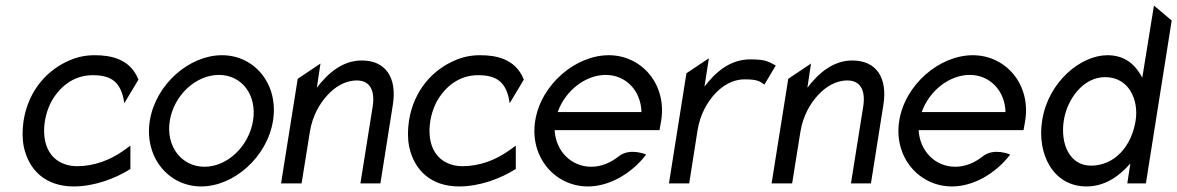

<svg xmlns="http://www.w3.org/2000/svg" viewBox="-20 -661 4243 692"><path d="M65 -226C60 -192 60 -160 66 -131C84 -48 144 11 246 11C319 11 395 -17 450 -52V-136L422 -116C376 -84 319 -62 258 -62C237 -62 219 -66 202 -74C155 -96 130 -149 142 -226C146 -249 153 -271 163 -291C193 -347 244 -390 314 -390C381 -390 417 -366 428 -289L479 -374C449 -450 378 -462 321 -462C289 -462 260 -456 232 -444C153 -411 83 -338 65 -226Z M520 -226C499 -95 587 11 705 11C823 11 943 -95 964 -226C985 -357 898 -462 780 -462C662 -462 541 -357 520 -226ZM592 -226C607 -318 686 -391 769 -391C852 -391 907 -318 892 -226C877 -134 800 -60 717 -60C634 -60 577 -134 592 -226Z M993 0H1067L1097 -187C1106 -243 1132 -288 1161 -319C1187 -347 1223 -371 1266 -371C1316 -371 1332 -331 1323 -276L1279 0H1351L1396 -284C1411 -379 1372 -443 1284 -443C1214 -443 1162 -397 1122 -345L1135 -432L1053 -377Z M1454 -226C1449 -192 1449 -160 1455 -131C1473 -48 1533 11 1635 11C1708 11 1784 -17 1839 -52V-136L1811 -116C1765 -84 1708 -62 1647 -62C1626 -62 1608 -66 1591 -74C1544 -96 1519 -149 1531 -226C1535 -249 1542 -271 1552 -291C1582 -347 1633 -390 1703 -390C1770 -390 1806 -366 1817 -289L1868 -374C1838 -450 1767 -462 1710 -462C1678 -462 1649 -456 1621 -444C1542 -411 1472 -338 1454 -226Z M1909 -226C1888 -95 1980 11 2099 11C2176 11 2256 -35 2309 -104C2309 -104 2252 -129 2212 -99C2182 -75 2148 -60 2111 -60C2039 -60 1983 -116 1979 -192H2357L2363 -226C2384 -357 2293 -462 2174 -462C2055 -462 1930 -357 1909 -226ZM1990 -257C2017 -334 2090 -391 2163 -391C2236 -391 2290 -334 2292 -257Z M2391 0H2464L2494 -191C2503 -247 2528 -292 2557 -323C2583 -351 2619 -375 2664 -375C2709 -375 2719 -368 2735 -356L2776 -425C2750 -438 2742 -447 2684 -447C2611 -447 2559 -401 2519 -349L2535 -451L2454 -397Z M2761 0H2835L2865 -187C2874 -243 2900 -288 2929 -319C2955 -347 2991 -371 3034 -371C3084 -371 3100 -331 3091 -276L3047 0H3119L3164 -284C3179 -379 3140 -443 3052 -443C2982 -443 2930 -397 2890 -345L2903 -432L2821 -377Z M3221 -226C3200 -95 3292 11 3411 11C3488 11 3568 -35 3621 -104C3621 -104 3564 -129 3524 -99C3494 -75 3460 -60 3423 -60C3351 -60 3295 -116 3291 -192H3669L3675 -226C3696 -357 3605 -462 3486 -462C3367 -462 3242 -357 3221 -226ZM3302 -257C3329 -334 3402 -391 3475 -391C3548 -391 3602 -334 3604 -257Z M3736 -226C3717 -107 3775 11 3896 11C3963 11 4015 -27 4054 -72L4043 0H4110L4203 -587L4139 -641L4097 -381C4073 -426 4037 -462 3971 -462C3877 -462 3758 -368 3736 -226ZM3814 -226C3826 -304 3884 -383 3963 -383C4047 -383 4085 -304 4073 -226C4058 -133 3997 -64 3912 -64C3836 -64 3801 -141 3814 -226Z"/></svg>

Font: Charger Pro
Style: NarObl
Weight: 400
Designer: Jasper
Foundry: Cannot Into Space Fonts
Version: Version 1.09